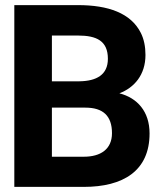

<svg xmlns="http://www.w3.org/2000/svg" viewBox="-20 -731 633 751"><path d="M36 0H308C461 0 565 -62 565 -209C565 -295 517 -348 447 -366C505 -388 549 -438 549 -516C549 -549 543 -578 531 -602C492 -680 403 -711 285 -711H36ZM183 -118V-310H314C383 -310 418 -278 418 -210C418 -147 373 -118 308 -118ZM183 -413V-592H285C358 -592 402 -571 402 -501C402 -438 357 -414 291 -413Z"/></svg>

Font: Asimov Pro
Style: Bd
Weight: 700
Designer: Google
Version: Version 2.000980; 2014